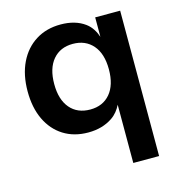

<svg xmlns="http://www.w3.org/2000/svg" viewBox="-105 -598 813 883"><g transform="rotate(-15 301.5 -156.0)"><path d="M425.4 -497.7V-405.1C415.9 -432.7 401.5 -456.7 378 -474C347.6 -496.3 309.2 -507.4 262.7 -507.4C217.5 -507.4 178 -496.8 144.1 -475.5C110.2 -454.2 83.9 -424.2 65.2 -385.5C46.5 -346.7 37.1 -301.2 37.1 -249C37.1 -197.3 46.1 -152.5 64.2 -114.4C82.3 -76.4 107.9 -46.8 141.1 -25.9C174.4 -4.9 213.6 5.6 258.7 5.6C303.4 5.6 341.7 -5.2 374 -26.8C396.1 -41.7 410.6 -61.1 421.4 -82.8V194.4H544.3V-497.7ZM389.6 -135.2C366.4 -107.8 334.7 -94.1 294.7 -94.1C254.1 -94.1 222.1 -107.6 198.9 -134.8C175.7 -161.9 164 -200.3 164 -249.9C164 -299.6 175.7 -338.2 198.9 -365.6C222.1 -393 253.8 -406.7 293.8 -406.7C333.8 -406.7 365.6 -393.2 389.2 -366.1C412.7 -339 424.5 -300.6 424.5 -250.9C424.5 -201.2 412.8 -162.7 389.6 -135.2Z"/></g></svg>

Font: Diatome Semibold
Style: Regular
Weight: 600
Designer: 15.100.17
Foundry: 15.100.17
Version: Version 1.005;Fontself Maker 3.5.8